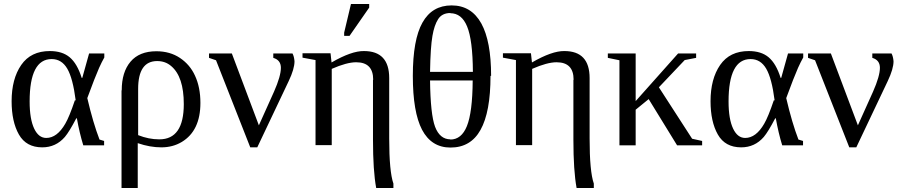

<svg xmlns="http://www.w3.org/2000/svg" viewBox="-20 -726 4506 959"><path d="M38 -221V-220Q38 -332 86 -401.5Q134 -471 229 -471Q291 -471 328 -440Q366 -408 388 -337H391L425 -459H501V-439Q488 -416 475 -387Q455 -342 416 -236Q445 -112 477 -29L500 -22V0H396Q377 -62 364 -135H361Q326 -68 304 -42Q259 10 191 10Q111 10 74.5 -54Q38 -118 38 -221ZM354 -225H358Q344 -335 316 -383Q288 -431 238 -431Q128 -431 128 -219Q128 -131 151 -83Q173 -37 211 -37Q265 -37 306 -108Q326 -142 354 -225Z M587 -274 588 -275Q588 -366 632 -418Q676 -470 761 -470Q829 -470 879 -436.5Q929 -403 954 -348Q981 -290 981 -212Q981 -73 888 -17Q843 10 786 10Q729 10 668 -11V213H587ZM775 -30H776Q898 -30 898 -206Q898 -343 835 -396Q806 -421 765 -421Q670 -421 670 -282V-51Q723 -30 775 -30Z M1383 -388V-387Q1383 -426 1345 -437V-459H1441Q1449 -444 1451 -420Q1451 -382 1422 -321L1265 10H1230L1059 -425L1024 -437V-459H1138L1273 -100L1349 -269Q1383 -346 1383 -388Z M1843 -327 1844 -328Q1844 -415 1759 -415Q1712 -415 1637 -382V-1H1556V-426L1491 -438V-460H1631L1636 -414Q1736 -472 1798 -471Q1924 -471 1924 -336V-34Q1924 131 1945 191V213H1859Q1843 127 1843 -28ZM1699 -547V-563L1733 -706H1824V-688L1726 -547Z M2433 -347H2430Q2430 -166 2380 -77Q2331 11 2230 11Q2135 11 2088 -78Q2042 -166 2042 -347Q2042 -528 2090 -613Q2138 -699 2236 -699Q2334 -699 2384 -609Q2433 -520 2433 -347ZM2229 -660 2230 -661Q2188 -661 2168.5 -630.5Q2149 -600 2140 -547Q2130 -490 2128 -367H2342Q2341 -527 2313 -594Q2286 -660 2229 -660ZM2230 -30 2229 -29Q2285 -29 2312 -96Q2340 -165 2341 -324H2128Q2130 -155 2153 -93Q2177 -30 2230 -30Z M2844 -327 2845 -328Q2845 -415 2760 -415Q2713 -415 2638 -382V-1H2557V-426L2492 -438V-460H2632L2637 -414Q2737 -472 2799 -471Q2925 -471 2925 -336V-34Q2925 131 2946 191V213H2860Q2844 127 2844 -28Z M3155 -221 3367 -459H3457V-437L3400 -426L3271 -290L3437 -33L3487 -22V0H3362L3220 -231L3155 -178V0H3074V-425L3016 -437V-459H3155Z M3529 -221V-220Q3529 -332 3577 -401.5Q3625 -471 3720 -471Q3782 -471 3819 -440Q3857 -408 3879 -337H3882L3916 -459H3992V-439Q3979 -416 3966 -387Q3946 -342 3907 -236Q3936 -112 3968 -29L3991 -22V0H3887Q3868 -62 3855 -135H3852Q3817 -68 3795 -42Q3750 10 3682 10Q3602 10 3565.5 -54Q3529 -118 3529 -221ZM3845 -225H3849Q3835 -335 3807 -383Q3779 -431 3729 -431Q3619 -431 3619 -219Q3619 -131 3642 -83Q3664 -37 3702 -37Q3756 -37 3797 -108Q3817 -142 3845 -225Z M4375 -388V-387Q4375 -426 4337 -437V-459H4433Q4441 -444 4443 -420Q4443 -382 4414 -321L4257 10H4222L4051 -425L4016 -437V-459H4130L4265 -100L4341 -269Q4375 -346 4375 -388Z"/></svg>

Font: Libra Serif Modern
Style: Regular
Weight: 400
Designer: Stefan Peev, Context Ltd
Foundry: Stefan Peev, Context Ltd
Version: Version 1.000